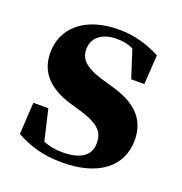

<svg xmlns="http://www.w3.org/2000/svg" viewBox="-109 -659 730 771"><g transform="rotate(20 255.5 -273.0)"><path d="M272 -353C194 -377 174 -407 174 -444C174 -494 214 -525 275 -525C305 -525 326 -520 347 -510L385 -392H441L449 -518C390 -547 339 -563 272 -563C125 -563 43 -487 43 -382C43 -297 96 -246 186 -218L244 -201C324 -176 343 -146 343 -104C343 -49 301 -22 225 -22C193 -22 168 -27 143 -37L112 -169H48L40 -33C99 0 160 17 238 17C389 17 482 -51 482 -167C482 -249 436 -305 331 -336Z"/></g></svg>

Font: Noto Serif KR Black
Style: Regular
Weight: 900
Version: Version 1.001;PS 1.001;hotconv 16.6.54;makeotf.lib2.5.65590